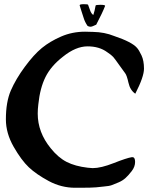

<svg xmlns="http://www.w3.org/2000/svg" viewBox="-20 -887 715 907"><path d="M431.6 -860.4Q431.6 -864.3 454.1 -864.3Q476.6 -864.3 476.6 -859.4Q464.8 -828.1 434.6 -770.5Q415 -760.7 407.7 -760.7Q400.4 -760.7 393.6 -764.6Q380.9 -783.2 375.5 -801.3Q370.1 -819.3 365.2 -833Q360.4 -846.7 356.4 -861.3V-862.3Q356.4 -867.2 375.5 -867.2Q394.5 -867.2 396 -864.7Q397.5 -862.3 404.3 -841.8Q411.1 -821.3 420.9 -816.4Q427.7 -836.9 431.6 -860.4ZM381.8 -737.3 419.9 -736.3Q473.6 -735.4 519.5 -716.8Q603.5 -688.5 627 -661.1Q636.7 -650.4 648.4 -625.5Q660.2 -600.6 660.2 -562.5Q660.2 -524.4 619.1 -444.3Q594.7 -460.9 586.9 -496.1Q579.1 -531.2 571.3 -541L543 -580.1Q522.5 -609.4 514.6 -618.2Q506.8 -627 486.3 -640.6Q449.2 -668 393.6 -668Q337.9 -668 277.3 -619.1Q220.7 -575.2 194.8 -522.9Q168.9 -470.7 161.1 -394.5Q158.2 -371.1 158.2 -350.6Q158.2 -261.7 219.7 -186.5Q254.9 -142.6 294.9 -122.1Q335 -101.6 394.5 -94.7Q410.2 -92.8 418 -92.8Q457 -92.8 517.6 -116.7Q578.1 -140.6 602.5 -144.5H605.5Q618.2 -144.5 618.2 -122.1Q618.2 -99.6 602.5 -79.1Q586.9 -58.6 572.8 -45.9Q558.6 -33.2 540 -25.4Q521.5 -17.6 508.8 -12.7Q496.1 -7.8 470.7 -5.9L433.6 -2Q414.1 0 349.6 0H335Q269.5 0 210.4 -31.7Q151.4 -63.5 116.2 -96.7Q81.1 -129.9 44.4 -193.8Q7.8 -257.8 7.8 -323.2Q7.8 -405.3 31.2 -459.5Q54.7 -513.7 97.2 -571.3Q139.6 -628.9 177.7 -660.2Q215.8 -691.4 268.6 -714.4Q321.3 -737.3 381.8 -737.3Z"/></svg>

Font: Essays1743
Style: Medium
Weight: 500
Designer: Based on the typeface in a 1743 English translation of the essays of Montaigne.  PostScript/TrueType font designed by Jo
Version: Version 002.100